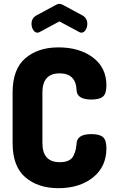

<svg xmlns="http://www.w3.org/2000/svg" viewBox="-20 -979 602 1005"><path d="M381 -505Q378 -595 292 -595Q202 -595 202 -495V-230Q202 -130 293 -130Q321 -130 339.5 -139Q358 -148 366 -166.5Q374 -185 376.5 -197Q379 -209 381 -230Q385 -277 458 -277Q501 -277 519 -261.5Q537 -246 537 -203Q537 -106 466.5 -50Q396 6 286 6Q179 6 112.5 -51Q46 -108 46 -230V-495Q46 -617 112.5 -674Q179 -731 286 -731Q396 -731 466.5 -678Q537 -625 537 -532Q537 -489 519 -473.5Q501 -458 459 -458Q384 -458 381 -505ZM291 -867 187 -811Q181 -808 176 -808Q163 -808 154 -822Q145 -836 145 -854Q145 -884 170 -898L274 -954Q284 -959 291 -959Q298 -959 308 -954L412 -898Q437 -884 437 -854Q437 -836 428 -822Q419 -808 406 -808Q401 -808 395 -811Z"/></svg>

Font: Dosis
Style: ExtraBold
Weight: 800
Designer: EdgarTolentino, PabloImpallari, IginoMarini
Foundry: EdgarTolentino, PabloImpallari, IginoMarini
Version: Version 1.007